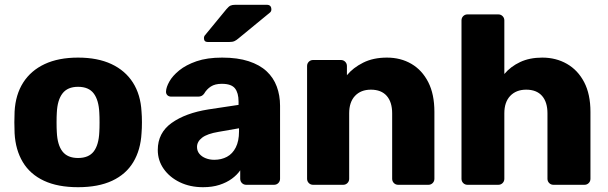

<svg xmlns="http://www.w3.org/2000/svg" viewBox="-20 -770 2534 800"><path d="M305.2 10Q220.7 10 163.2 -16.9Q105.6 -43.8 75.1 -94.5Q44.6 -145.3 40.8 -214.9Q39.8 -234.9 39.8 -260.3Q39.8 -285.8 40.8 -305.1Q44.6 -375.7 76.7 -426Q108.8 -476.2 166.3 -503.1Q223.9 -530 305.2 -530Q386.6 -530 444.2 -503.1Q501.7 -476.2 533.8 -426Q565.9 -375.7 569.7 -305.1Q571.4 -285.8 571.4 -260.3Q571.4 -234.9 569.7 -214.9Q565.9 -145.3 535.4 -94.5Q504.9 -43.8 447.3 -16.9Q389.7 10 305.2 10ZM305.2 -111.7Q349.6 -111.7 370.5 -138.9Q391.4 -166.1 393.8 -219.9Q394.8 -234.9 394.8 -260Q394.8 -285.1 393.8 -300.1Q391.4 -353 370.5 -380.6Q349.6 -408.3 305.2 -408.3Q261.5 -408.3 240.3 -380.6Q219.1 -353 216.7 -300.1Q215.7 -285.1 215.7 -260Q215.7 -234.9 216.7 -219.9Q219.1 -166.1 240.3 -138.9Q261.5 -111.7 305.2 -111.7Z M825.8 10Q772.1 10 729.4 -10.6Q686.8 -31.2 662.1 -66.3Q637.4 -101.4 637.4 -145.2Q637.4 -216.4 695.2 -257.7Q753 -299 848.5 -314.1L974 -333V-346.8Q974 -382.9 959 -401.8Q944 -420.8 904.2 -420.8Q876 -420.8 858.7 -409.6Q841.4 -398.5 830.6 -379.9Q821.9 -367.4 806 -367.4H693.8Q683 -367.4 677.1 -373.6Q671.1 -379.8 671.8 -389.4Q672.4 -406.5 685.7 -430.3Q699 -454.1 726.9 -476.8Q754.9 -499.5 798.9 -514.8Q843 -530 905.5 -530Q970.1 -530 1016.1 -514.9Q1062.1 -499.9 1090.8 -473.1Q1119.5 -446.4 1133.2 -409.4Q1146.9 -372.5 1146.9 -329.4V-25.1Q1146.9 -14.5 1139.6 -7.2Q1132.4 0 1121.7 0H1006Q995.4 0 988.1 -7.2Q980.9 -14.5 980.9 -25.1V-60.3Q967.6 -41 945.9 -25.2Q924.3 -9.4 894.4 0.3Q864.6 10 825.8 10ZM872.6 -104.2Q902.4 -104.2 925.7 -116.7Q949 -129.2 962.4 -155.7Q975.9 -182.2 975.9 -222.1V-235.5L890.6 -220.6Q843.6 -212.8 822.2 -196.4Q800.9 -180 800.9 -157.7Q800.9 -141 810.8 -129.1Q820.7 -117.1 837.1 -110.7Q853.5 -104.2 872.6 -104.2ZM845.8 -595Q829.8 -595 829.8 -611Q829.8 -619 834.8 -624L923.1 -731.4Q933 -743.2 940.3 -746.6Q947.6 -750 960.1 -750H1091.7Q1110.7 -750 1110.7 -730.4Q1110.7 -723.4 1105.7 -718.4L973 -609.4Q965 -602.4 956.9 -598.7Q948.9 -595 935.1 -595Z M1284.6 0Q1274 0 1266.8 -7.2Q1259.5 -14.5 1259.5 -25.1V-494.9Q1259.5 -505.5 1266.8 -512.8Q1274 -520 1284.6 -520H1400.4Q1411 -520 1418.2 -512.8Q1425.5 -505.5 1425.5 -494.9V-456.6Q1451.2 -487.9 1493.2 -508.9Q1535.1 -530 1592.2 -530Q1649.6 -530 1694.2 -503.9Q1738.7 -477.9 1764.4 -427.7Q1790 -377.5 1790 -304.1V-25.1Q1790 -14.5 1782.7 -7.2Q1775.5 0 1764.9 0H1639.1Q1628.5 0 1621.3 -7.2Q1614 -14.5 1614 -25.1V-297.9Q1614 -344.8 1591.3 -370.6Q1568.5 -396.4 1525.4 -396.4Q1483.7 -396.4 1459.3 -370.6Q1434.9 -344.8 1434.9 -297.9V-25.1Q1434.9 -14.5 1427.6 -7.2Q1420.4 0 1409.7 0Z M1928 0Q1917.4 0 1910.1 -7.2Q1902.9 -14.5 1902.9 -25.1V-684.9Q1902.9 -695.5 1910.1 -702.8Q1917.4 -710 1928 -710H2056.2Q2066.9 -710 2074.1 -702.8Q2081.4 -695.5 2081.4 -684.9V-461.6Q2107.7 -492.9 2147.2 -511.4Q2186.6 -530 2239.4 -530Q2296.7 -530 2342.2 -503.9Q2387.7 -477.9 2414 -427.7Q2440.2 -377.5 2440.2 -304.1V-25.1Q2440.2 -14.5 2433 -7.2Q2425.7 0 2415.1 0H2286.3Q2275.6 0 2268.4 -7.2Q2261.1 -14.5 2261.1 -25.1V-297.9Q2261.1 -344.8 2238.4 -370.6Q2215.6 -396.4 2172.5 -396.4Q2130.9 -396.4 2106.1 -370.6Q2081.4 -344.8 2081.4 -297.9V-25.1Q2081.4 -14.5 2074.1 -7.2Q2066.9 0 2056.2 0Z"/></svg>

Font: Rubik Light
Style: Regular
Weight: 300
Designer: Hubert and Fischer
Foundry: Hubert and Fischer
Version: Version 2.300;gftools[0.9.30]